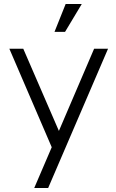

<svg xmlns="http://www.w3.org/2000/svg" viewBox="-20 -945 584 965"><path d="M152 0H222L523 -700H453L276 -287L97 -700H27L240 -205ZM254 -785H307L391 -925H310Z"/></svg>

Font: Uncut Sans Book
Style: Regular
Weight: 350
Designer: Kasper Nordkvist
Foundry: UNCUT.wtf
Version: Version 1.304;Glyphs 3.2 (3246)